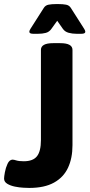

<svg xmlns="http://www.w3.org/2000/svg" viewBox="-20 -915 442 943"><path d="M276 -703Q336 -703 336 -670V-202Q336 -138 314 -91Q292 -44 245 -18Q198 8 124 8Q115 8 95 7Q75 6 53 1.5Q31 -3 15.5 -12.5Q0 -22 0 -38Q0 -47 4 -69Q8 -91 17 -110.5Q26 -130 41 -131Q48 -131 60.5 -127Q73 -123 97 -123Q142 -123 161.5 -147.5Q181 -172 181 -227V-670Q181 -703 241 -703ZM267 -895Q289 -895 304.5 -892Q320 -889 328 -876L393 -774Q399 -765 399 -759Q399 -749 379 -749H357Q335 -749 317 -754Q299 -759 289 -773L261 -813L233 -774Q222 -758 205 -753.5Q188 -749 166 -749H144Q124 -749 124 -759Q124 -765 130 -774L195 -876Q203 -889 218.5 -892Q234 -895 256 -895Z"/></svg>

Font: Asap VF Beta
Style: Regular
Weight: 400
Designer: Pablo Cosgaya
Foundry: Pablo Cosgaya
Version: Version 1.007